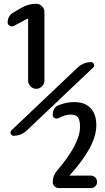

<svg xmlns="http://www.w3.org/2000/svg" viewBox="-20 -750 540 990"><path d="M448.2 155.3Q460.9 155.3 470.7 164.6Q480.5 173.8 480.5 188Q480.5 202.1 471.2 210.9Q461.9 219.7 448.2 219.7H284.2Q270.5 219.7 261.2 210.9Q252 202.1 252 188.5Q252 155.3 273.4 130.9Q393.6 -8.8 392.6 -97.7Q392.6 -130.9 381.8 -145Q371.1 -159.2 344.7 -159.2Q316.4 -159.2 281.2 -140.6Q271.5 -135.7 261.7 -141.1Q252 -146.5 252 -157.2Q252 -195.3 281.2 -207Q321.3 -223.6 363.3 -223.6Q417 -223.6 446.8 -192.9Q476.6 -162.1 476.6 -103.5Q476.6 2.9 339.8 153.3L338.9 155.3H339.8ZM450.2 -429.7Q460 -429.7 463.9 -419.4Q467.8 -409.2 460.9 -402.3L119.1 -78.1Q88.9 -49.8 49.8 -49.8Q40 -49.8 35.6 -60.1Q31.2 -70.3 39.1 -78.1L380.9 -402.3Q411.1 -429.7 450.2 -429.7ZM50.8 -616.2Q40 -611.3 29.8 -617.2Q19.5 -623 19.5 -634.8Q19.5 -668.9 50.8 -686.5L88.9 -709Q125 -730.5 167 -730.5Q183.6 -730.5 196.3 -717.8Q209 -705.1 209 -688.5V-334Q209 -317.4 196.3 -304.7Q183.6 -292 167 -292Q150.4 -292 137.7 -304.7Q125 -317.4 125 -334V-653.3L124 -654.3H123Z"/></svg>

Font: Rounded-X Mgen+ 1mn bold
Style: Bold
Weight: 700
Designer: [Source Han Sans]
Ryoko NISHIZUKA  (kana & ideographs); Paul D. Hunt (Latin, Greek & Cyrillic); Wenlong ZHANG  (bopomofo
Version: Version 1.059.20150602